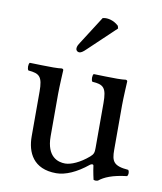

<svg xmlns="http://www.w3.org/2000/svg" viewBox="-79 -737 688 813"><g transform="rotate(10 265.5 -330.5)"><path d="M217 10C256 10 303 -10 352 -50C357 -54 366 -56 367 -49C370 -24 378 10 378 10C386 13 391 12 397 10C419 -8 454 -23 515 -30C521 -36 521 -51 515 -57C451 -62 442 -81 442 -130V-322C442 -352 446 -425 446 -425C446 -428 443 -431 438 -431C433 -430 418 -429 403 -429C371 -429 335 -430 301 -431C295 -425 295 -404 301 -398C350 -395 363 -383 363 -317V-124C363 -105 361 -97 347 -85C310 -53 272 -37 247 -37C217 -37 167 -51 167 -140V-322C167 -352 171 -425 171 -425C171 -428 168 -431 163 -431C158 -430 143 -429 128 -429C96 -429 60 -430 26 -431C20 -425 20 -404 26 -398C74 -394 88 -383 88 -318V-126C88 -57 118 10 217 10ZM297 -671 221 -552C213 -539 210 -535 210 -524C210 -517 217 -511 224 -511C231 -511 239 -515 254 -530L369 -639L366 -650C343 -672 317 -673 311 -673C306 -673 300 -672 297 -671Z"/></g></svg>

Font: Libertinus Serif
Style: Regular
Weight: 400
Designer: Philipp H. Poll, Khaled Hosny
Foundry: Caleb Maclennan
Version: Version 7.050;RELEASE